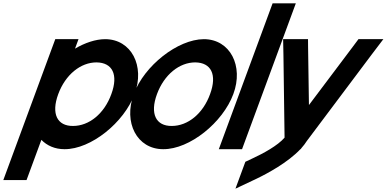

<svg xmlns="http://www.w3.org/2000/svg" viewBox="-77 -849 2330 1157"><path d="M375 -555.9C435.3 -591.2 498.6 -612.6 556.1 -613C715.1 -613 797.3 -451 734 -282C670.9 -111 471.2 51 311.6 50C253.9 50 206.4 28.8 172.3 -6.3L108.8 166L83 236H-57L-31.2 166L134 -282L230.2 -543L256.1 -613H396.1ZM274 -282C230.1 -163 267.8 -89 363.2 -90C459.2 -90 551.1 -163 594 -282C637.5 -400 600.1 -472 504.4 -473C409.4 -473 317.5 -400 274 -282Z M729 -282C792.1 -453 993.7 -612 1151.1 -613C1310.1 -613 1392.3 -451 1329 -282C1265.9 -111 1066.2 51 906.6 50C747.6 50 665.9 -111 729 -282ZM869 -282C825.1 -163 862.8 -89 958.2 -90C1054.2 -90 1146.1 -163 1189 -282C1232.5 -400 1195.1 -472 1099.4 -473C1004.4 -473 912.5 -400 869 -282Z M1539.9 -759 1565.7 -829H1705.7L1679.9 -759L1407.4 -20L1381.6 50H1241.6L1267.4 -20Z M2049.5 -568 2083.1 -613H2233.1L2161 -518L1771.6 1C1763 14.9 1752.5 28.5 1740.7 41.8L1734.6 50H1733.2C1657.5 130.3 1534.9 196.3 1468.9 228L1341.8 288L1401.5 126L1443.9 106C1509.5 75.7 1596.5 28.6 1637.8 -19.6L1631 -518L1629.1 -613H1779.1L1779.5 -568L1784.7 -216Z"/></svg>

Font: Nordica Plus
Style: NordicaClassicRgObl
Weight: 500
Version: Version 1.01